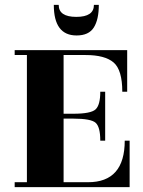

<svg xmlns="http://www.w3.org/2000/svg" viewBox="-20 -765 585 785"><path d="M220 -745Q220 -696 292 -696Q364 -696 364 -745H384Q384 -685 363.5 -652.5Q343 -620 293 -620Q200 -620 200 -745ZM340 -20Q490 -20 490 -190H510V0H40V-20H90V-540H40V-560H500V-390H480Q480 -479 444.5 -509.5Q409 -540 330 -540H240V-300H280Q352 -300 371 -318Q390 -336 390 -390H410V-190H390Q390 -246 371 -263Q352 -280 280 -280H240V-20Z"/></svg>

Font: Rozha One
Style: Regular
Weight: 400
Designer: Tim Donaldson, Indian Type Foundry
Foundry: Indian Type Foundry
Version: Version 1.300;PS 1.0;hotconv 1.0.78;makeotf.lib2.5.61930; tt